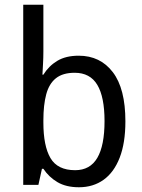

<svg xmlns="http://www.w3.org/2000/svg" viewBox="-20 -780 599 810"><path d="M163 -563Q163 -536 161.5 -510.5Q160 -485 159 -465H163Q186 -502 222 -523.5Q258 -545 312 -545Q403 -545 456 -475.5Q509 -406 509 -268Q509 -177 485 -115Q461 -53 417 -21.5Q373 10 313 10Q259 10 222.5 -11.5Q186 -33 163 -68H157L142 0H78V-760H163ZM295 -473Q245 -473 216 -450Q187 -427 175 -382Q163 -337 163 -273V-263Q163 -164 193 -113Q223 -62 297 -62Q360 -62 390.5 -114Q421 -166 421 -269Q421 -371 390.5 -422Q360 -473 295 -473Z"/></svg>

Font: Noto Sans Hebrew SemiCondensed
Style: Regular
Weight: 400
Width: 4
Designer: Monotype Design Team
Foundry: Monotype Imaging Inc.
Version: Version 2.003